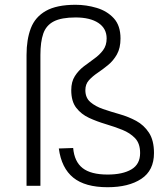

<svg xmlns="http://www.w3.org/2000/svg" viewBox="-20 -777 682 803"><path d="M430 6Q336 6 286.5 -34Q237 -74 226 -156L286 -158Q291 -101 325.5 -74Q360 -47 430 -47Q493 -47 529.5 -68.5Q566 -90 566 -137Q566 -177 545 -199Q524 -221 491.5 -234Q459 -247 422 -258Q385 -269 352.5 -284Q320 -299 299 -326Q278 -353 278 -400Q278 -435 293 -458.5Q308 -482 330 -499Q352 -516 374 -531.5Q396 -547 411 -567Q426 -587 426 -616Q426 -658 391.5 -681Q357 -704 296 -704Q237 -704 205 -687.5Q173 -671 161 -636.5Q149 -602 149 -547V0H91V-547Q91 -612 109 -659Q127 -706 172 -731.5Q217 -757 296 -757Q341 -757 384.5 -744Q428 -731 456 -700.5Q484 -670 484 -616Q484 -576 469 -549.5Q454 -523 432 -505Q410 -487 388.5 -472.5Q367 -458 352 -441.5Q337 -425 337 -400Q337 -368 358 -350Q379 -332 411 -321Q443 -310 480 -299.5Q517 -289 549.5 -271.5Q582 -254 603 -222Q624 -190 624 -137Q624 -64 571 -29Q518 6 430 6Z"/></svg>

Font: Pathway Extreme 8pt Thin 12pt Thin
Style: Regular
Weight: 250
Version: Version 1.001;gftools[0.9.26]